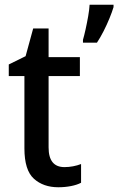

<svg xmlns="http://www.w3.org/2000/svg" viewBox="-20 -780 499 810"><path d="M252 -75Q270 -75 288.5 -78.5Q307 -82 322 -88V-9Q305 0 279.5 5Q254 10 226 10Q163 10 123 -26Q83 -62 83 -154V-459H17V-508L88 -543L120 -660H185V-539H317V-459H185V-158Q185 -75 252 -75ZM459 -750Q453 -730 442 -703Q431 -676 417 -648.5Q403 -621 389 -600H330V-612Q335 -629 341 -656Q347 -683 352 -711.5Q357 -740 358 -760H459Z"/></svg>

Font: Noto Sans Thai SemCond Med
Style: Regular
Weight: 500
Width: 4
Designer: Monotype Design Team
Foundry: Monotype Imaging Inc.
Version: Version 2.002; ttfautohint (v1.8.4.7-5d5b)